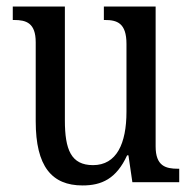

<svg xmlns="http://www.w3.org/2000/svg" viewBox="-20 -556 588 586"><path d="M232 10C290 10 335 -10 368 -82H372L384 0H527V-41H523C486 -41 455 -49 455 -109V-536H297V-495H300C337 -495 366 -486 366 -422V-215C366 -118 336 -52 264 -52C197 -52 178 -99 178 -189V-536H19V-495H23C60 -495 89 -486 89 -427V-186C89 -48 138 10 232 10Z"/></svg>

Font: Noto Serif Bengali Condensed
Style: Regular
Weight: 400
Width: 3
Designer: Juan Bruce, Universal Thirst, Indian Type Foundry and the Monotype Design Team.
Foundry: Monotype Imaging Inc.
Version: Version 2.003